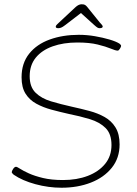

<svg xmlns="http://www.w3.org/2000/svg" viewBox="-20 -874 640 899"><path d="M268 5Q207 5 146 -11.5Q85 -28 44 -56Q35 -64 35 -68Q35 -73 41.5 -83Q48 -93 55 -93Q60 -93 74.5 -83.5Q89 -74 115.5 -62Q142 -50 181.5 -40.5Q221 -31 275 -31Q340 -31 391 -50.5Q442 -70 472 -106.5Q502 -143 502 -195Q502 -247 474.5 -274.5Q447 -302 401 -316Q355 -330 300 -341Q260 -350 221 -360.5Q182 -371 150 -388.5Q118 -406 99.5 -435.5Q81 -465 81 -512Q81 -578 116.5 -622.5Q152 -667 213 -689Q274 -711 349 -711Q387 -711 424.5 -704.5Q462 -698 492.5 -689Q523 -680 539 -670Q547 -664 547 -659Q547 -655 541.5 -646Q536 -637 531 -637Q521 -637 498.5 -646.5Q476 -656 437.5 -665.5Q399 -675 342 -675Q277 -675 226.5 -657Q176 -639 147.5 -604Q119 -569 119 -517Q119 -467 146.5 -440Q174 -413 219 -399.5Q264 -386 318 -374Q359 -365 398.5 -354.5Q438 -344 470 -326Q502 -308 521 -277Q540 -246 540 -198Q540 -134 503.5 -88.5Q467 -43 405.5 -19Q344 5 268 5ZM253 -742Q241 -742 241 -749Q241 -754 246.5 -759Q252 -764 258 -770L333 -840Q348 -854 362 -854Q373 -854 378 -851Q383 -848 388 -842L447 -769Q452 -764 456.5 -758.5Q461 -753 461 -750Q461 -742 446 -742Q441 -742 436 -745Q431 -748 421 -757L359 -813L286 -757Q273 -747 266 -744.5Q259 -742 253 -742Z"/></svg>

Font: Asap Expanded Expanded Thin
Style: Italic
Weight: 100
Width: 7
Italic angle: -6°
Designer: Pablo Cosgaya
Foundry: Omnibus-Type
Version: Version 3.001; ttfautohint (v1.8.4.7-5d5b)